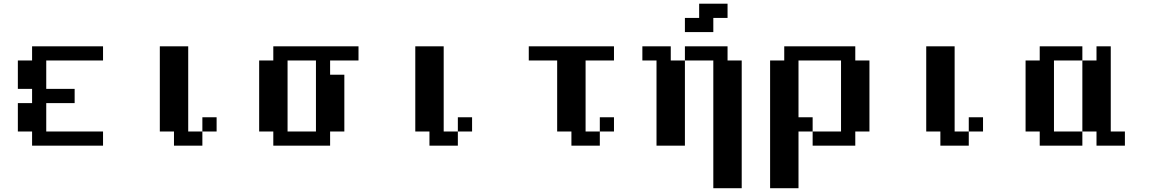

<svg xmlns="http://www.w3.org/2000/svg" viewBox="-20 -789 6267 1040"><path d="M153.8 0V-76.7H76.7V-230.5H153.8V-307.6H76.7V-461.4H153.8V-538.1H538.1V-461.4H230.5V-307.6H384.3V-230.5H230.5V-76.7H538.1V0Z M1076.2 -76.7V-153.8H1153.3V-76.7ZM922.4 0V-76.7H845.7V-538.1H999.5V-76.7H1076.2V0Z M1691.4 -76.7V-461.4H1537.6V-76.7ZM1460.4 0V-76.7H1383.8V-461.4H1460.4V-538.1H1921.9V-461.4H1768.1V-384.3H1845.2V-76.7H1768.1V0Z M2460 -76.7V-153.8H2537.1V-76.7ZM2306.2 0V-76.7H2229.5V-538.1H2383.3V-76.7H2460V0Z M3229 -76.7V-153.8H3305.7V-76.7ZM3075.2 0V-76.7H2998V-461.4H2844.2V-538.1H3305.7V-461.4H3151.9V-76.7H3229V0Z M3536.1 0V-461.4H3459.5V-538.1H3613.3V-461.4H3689.9V0ZM3843.8 230.5V-461.4H3689.9V-538.1H3920.9V-461.4H3997.6V230.5ZM3689.9 -615.2V-691.9H3767.1V-769H3920.9V-691.9H3843.8V-615.2Z M4151.4 230.5V-461.4H4228V-538.1H4612.8V-461.4H4689.5V-76.7H4612.8V0H4381.8V-76.7H4535.6V-461.4H4305.2V-153.8H4381.8V-76.7H4305.2V230.5Z M5227.5 -76.7V-153.8H5304.7V-76.7ZM5073.7 0V-76.7H4997.1V-538.1H5150.9V-76.7H5227.5V0Z M5611.8 0V-76.7H5535.2V-461.4H5611.8V-538.1H5842.8V-461.4H5689V-76.7H5842.8V0ZM5919.4 0V-76.7H5842.8V-461.4H5919.4V-538.1H5996.6V-76.7H6073.2V0Z"/></svg>

Font: Good Old DOS
Style: Regular
Weight: 400
Designer: Vasily Draigo
Foundry: Vasily Draigo
Version: 1.0